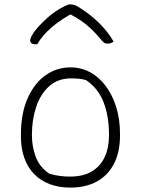

<svg xmlns="http://www.w3.org/2000/svg" viewBox="-20 -842 640 872"><path d="M300 -536Q348 -536 389 -514Q430 -492 460.5 -451Q491 -410 508 -355Q525 -300 525 -234V-226Q525 -151 497.5 -98Q470 -45 419.5 -17.5Q369 10 300 10Q248 10 206.5 -5.5Q165 -21 135.5 -51Q106 -81 90.5 -124.5Q75 -168 75 -223V-231Q75 -326 105 -394.5Q135 -463 186 -499.5Q237 -536 300 -536ZM303 -486Q243 -486 203.5 -450.5Q164 -415 144.5 -357Q125 -299 125 -231V-225Q125 -179 141.5 -132Q158 -85 204 -53Q229 -46 251.5 -43Q274 -40 297 -40Q359 -40 398 -64Q437 -88 456 -130Q475 -172 475 -225V-231Q475 -314 450.5 -377.5Q426 -441 371 -478Q355 -483 338 -484.5Q321 -486 303 -486ZM293 -822Q295 -822 297.5 -822Q300 -822 302 -822Q309 -822 320 -818.5Q331 -815 357 -797Q372 -787 390.5 -772.5Q409 -758 428 -739.5Q447 -721 464.5 -699.5Q482 -678 496 -653Q489 -648 482.5 -646Q476 -644 467 -644Q458 -644 451.5 -649Q445 -654 432 -670Q404 -704 369 -732.5Q334 -761 275 -789L333 -777H268L325 -790Q260 -757 216 -719Q172 -681 149 -641H143Q133 -641 127.5 -643Q122 -645 119.5 -649.5Q117 -654 117 -659Q117 -665 123.5 -678.5Q130 -692 146 -711Q161 -728 177.5 -744.5Q194 -761 212.5 -775.5Q231 -790 251 -802Q271 -814 293 -822Z"/></svg>

Font: Recursive Monospace Casual Light
Style: Regular
Weight: 300
Version: Version 1.047